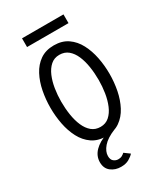

<svg xmlns="http://www.w3.org/2000/svg" viewBox="-264 -971 1143 1324"><g transform="rotate(-30 308.0 -309.0)"><path d="M308 12Q243 12 198 -19.2Q153 -50.5 125.5 -102.8Q98 -155 85.5 -219.2Q73 -283.5 73 -350Q73 -416.5 85.5 -480.8Q98 -545 125.5 -597.2Q153 -649.5 198 -680.8Q243 -712 308 -712Q373 -712 418 -680.8Q463 -649.5 490.5 -597.2Q518 -545 530.8 -480.8Q543.5 -416.5 543.5 -350Q543.5 -283.5 530.8 -219.2Q518 -155 490.5 -102.8Q463 -50.5 418 -19.2Q373 12 308 12ZM308 -63.5Q349 -63.5 377.5 -88.8Q406 -114 423.8 -156Q441.5 -198 449.5 -248.8Q457.5 -299.5 457.5 -350Q457.5 -405.5 449.5 -456.8Q441.5 -508 424 -548.5Q406.5 -589 378 -612.8Q349.5 -636.5 308 -636.5Q267 -636.5 238.5 -611.2Q210 -586 192.2 -544.2Q174.5 -502.5 166.5 -451.8Q158.5 -401 158.5 -350Q158.5 -295 166.5 -243.8Q174.5 -192.5 192.2 -151.8Q210 -111 238.5 -87.2Q267 -63.5 308 -63.5ZM292.5 246Q246.5 246 213.5 220.2Q180.5 194.5 180.5 146Q180.5 96 217.2 58.5Q254 21 317.5 0H380Q312.5 27.5 281.2 64Q250 100.5 250 136.5Q250 165.5 266.2 178.2Q282.5 191 301 191Q320.5 191 333 183.8Q345.5 176.5 353 169L396 200.5Q381.5 217 356.2 231.5Q331 246 292.5 246ZM143 -794V-863.5H473V-794Z"/></g></svg>

Font: Overpass Mono
Style: Regular
Weight: 400
Designer: Delve Withrington, Dave Bailey
Foundry: Delve Fonts LLC
Version: Version 4.000